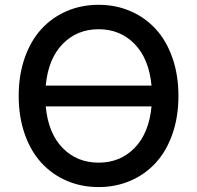

<svg xmlns="http://www.w3.org/2000/svg" viewBox="-20 -757 808 787"><path d="M384.3 9.8Q313.5 9.8 253.4 -16.1Q193.4 -42 149.7 -89.6Q106 -137.2 81.3 -207.8Q56.6 -278.3 56.6 -363.8Q56.6 -449.2 81.3 -519.8Q106 -590.3 149.7 -637.9Q193.4 -685.5 253.4 -711.4Q313.5 -737.3 384.3 -737.3Q454.6 -737.3 514.6 -711.4Q574.7 -685.5 618.4 -637.9Q662.1 -590.3 686.8 -519.8Q711.4 -449.2 711.4 -363.8Q711.4 -278.3 686.8 -207.8Q662.1 -137.2 618.4 -89.6Q574.7 -42 514.6 -16.1Q454.6 9.8 384.3 9.8ZM601.1 -406.2Q590.8 -516.1 531.7 -576.7Q472.7 -637.2 384.3 -637.2Q295.9 -637.2 236.8 -576.7Q177.7 -516.1 167.5 -406.2ZM384.3 -90.3Q472.7 -90.3 531.7 -150.6Q590.8 -210.9 601.1 -320.8H167.5Q177.7 -210.9 236.6 -150.6Q295.4 -90.3 384.3 -90.3Z"/></svg>

Font: Interop Med
Style: Regular
Weight: 500
Designer: Rasmus Andersson, Google, Jang Haemin
Foundry: jhaemin
Version: Version 1.007